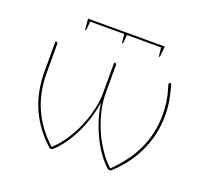

<svg xmlns="http://www.w3.org/2000/svg" viewBox="-113 -781 986 917"><g transform="rotate(20 380.0 -322.5)"><path d="M76.5 0ZM226 0Q152.5 -64.5 114.5 -148.2Q76.5 -232 76.5 -335V-490H81Q85 -490 86.8 -488Q88.5 -486 88.5 -483.5V-335Q88.5 -236 123.8 -156Q159 -76 231.5 -9.5Q262.5 -37.5 288.8 -76.5Q315 -115.5 334 -159.8Q353 -204 363.8 -249.8Q374.5 -295.5 374.5 -337V-490H379Q383 -490 384.8 -488Q386.5 -486 386.5 -483.5V-337Q386.5 -295.5 397.2 -249.5Q408 -203.5 427 -159.2Q446 -115 472.5 -75.8Q499 -36.5 530 -9Q563.5 -42 590.8 -77.8Q618 -113.5 637.2 -153.8Q656.5 -194 667 -238.8Q677.5 -283.5 677.5 -334Q677.5 -368 673.8 -393.8Q670 -419.5 665.5 -438Q661 -456.5 657.2 -467.5Q653.5 -478.5 653.5 -483Q653.5 -490 660 -490H665Q674 -459.5 682 -419.5Q690 -379.5 690 -334Q690 -284 679 -237.2Q668 -190.5 647.8 -148Q627.5 -105.5 598.8 -68.2Q570 -31 535 0H527Q523.5 0 518 -4.5Q492 -27.5 469 -60.8Q446 -94 428 -132.2Q410 -170.5 397.8 -211.5Q385.5 -252.5 380.5 -291.5Q375.5 -252.5 363.2 -211.5Q351 -170.5 332.8 -132Q314.5 -93.5 291.2 -60.2Q268 -27 241.5 -3.5Q238 0 235.5 0ZM575.5 -645Q575.5 -644 575.5 -642.5Q575.5 -641 575 -638L570.5 -592.5Q570.5 -590 567.8 -590Q565 -590 565 -592.5L560.5 -635H387L383 -592.5Q383 -590 380.2 -590Q377.5 -590 377.5 -592.5L373 -635H200L196 -592.5Q196 -590 193.2 -590Q190.5 -590 190.5 -592.5L186 -638Q185.5 -641.5 185.5 -642.8Q185.5 -644 185.5 -645Z"/></g></svg>

Font: Lato Hairline
Style: Regular
Weight: 100
Designer: Lukasz Dziedzic
Foundry: tyPoland Lukasz Dziedzic
Version: Version 2.007; 2014-02-27